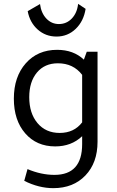

<svg xmlns="http://www.w3.org/2000/svg" viewBox="-20 -751 610 998"><path d="M274 -561Q217 -561 176 -597.5Q135 -634 124 -693L188 -730Q194 -683 221 -654.5Q248 -626 286 -626Q326 -626 353.5 -655Q381 -684 386 -731L425 -705Q415 -641 373.5 -601Q332 -561 274 -561ZM267 10Q170 10 111 -58Q52 -126 52 -238Q52 -352 114 -422Q176 -492 277 -492Q362 -492 416 -441L431 -482H487V-14Q487 95 424 161Q361 227 257 227Q182 227 106 189L123 128Q194 158 263 158Q407 158 407 -2V-43Q351 10 267 10ZM132 -246Q132 -162 175 -111Q218 -60 290 -60Q365 -60 407 -115V-362Q361 -422 281 -422Q212 -422 172 -374Q132 -326 132 -246Z"/></svg>

Font: Cantarell
Style: Regular
Weight: 400
Designer: Dave Crossland, Nikolaus Waxweiler, Florian Fecher, Jacques Le Bailly, Eben Sorkin, Alexei Vanyashin, Alexios Zavras, Em
Version: Version 0.303